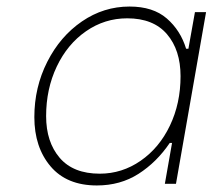

<svg xmlns="http://www.w3.org/2000/svg" viewBox="-20 -562 650 587"><path d="M85 -204Q85 -295 124.5 -373Q164 -451 230.5 -496.5Q297 -542 376 -542Q448 -542 490 -505.5Q532 -469 549 -413H556L576 -525H610L518 0H484L506 -125H499Q459 -66 403.5 -30.5Q348 5 276 5Q184 5 134.5 -53.5Q85 -112 85 -204ZM532 -329Q532 -409 490.5 -457.5Q449 -506 369 -506Q300 -506 243 -466.5Q186 -427 153.5 -358.5Q121 -290 121 -207Q121 -128 162.5 -79.5Q204 -31 285 -31Q353 -31 410 -70.5Q467 -110 499.5 -178Q532 -246 532 -329Z"/></svg>

Font: Be Vietnam Thin
Style: Italic
Weight: 250
Italic angle: -9°
Designer: Gabriel Lam
Foundry: TypeRant
Version: Version 3.000